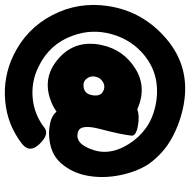

<svg xmlns="http://www.w3.org/2000/svg" viewBox="-16 -778 792 801"><g transform="rotate(90 380.5 -377.0)"><path d="M580.1 -72.8Q501 -11.2 401.1 -2.2Q301.3 6.8 211.4 -36.1Q99.1 -89.8 42.5 -199Q-14.2 -308.1 4.9 -432.6Q27.3 -578.6 143.8 -676.5Q260.3 -774.4 414.6 -747.1Q487.8 -733.9 552.7 -699Q617.7 -664.1 662.6 -602.5Q695.8 -552.7 710.2 -481.9Q724.6 -411.1 712.6 -345.7Q700.7 -280.3 659.2 -233.6Q617.7 -187 539.1 -185.1Q518.1 -184.6 491 -190.2Q463.9 -195.8 444.8 -216.3Q425.8 -202.6 405.8 -194.8Q305.7 -153.8 224.6 -223.9Q143.6 -293.9 167.5 -405.3Q187 -495.6 265.4 -544.9Q343.8 -594.2 436 -553.2Q463.4 -563.5 505.4 -555.7Q547.4 -547.9 545.4 -528.8Q540 -482.4 518.1 -399.7Q496.1 -316.9 528.3 -306.6Q528.8 -306.2 529.3 -305.9Q529.8 -305.7 530.8 -305.7Q580.1 -291 605.7 -371.1Q631.3 -451.2 566.4 -538.1Q504.4 -618.7 398.2 -633.1Q292 -647.5 212.4 -584.5Q145.5 -530.8 122.1 -446.8Q98.6 -362.8 128.9 -282.2Q164.1 -186 258.3 -141.1Q320.3 -110.4 389.4 -116.9Q458.5 -123.5 513.2 -166.5Q540.5 -186.5 580.1 -145.5Q619.6 -104.5 580.1 -72.8ZM341.3 -329.1Q370.6 -332 376.5 -364.5Q382.3 -397 363.8 -408.7Q343.3 -421.4 323.5 -410.9Q303.7 -400.4 299.3 -378.4Q294.9 -358.4 307.4 -342.3Q319.8 -326.2 341.3 -329.1Z"/></g></svg>

Font: ARCO
Style: Regular
Weight: 700
Designer: Rafael Olivo Díaz, Denis Ignatov
Foundry: Rafael Olivo Díaz
Version: Version 1.10 March 1, 2019